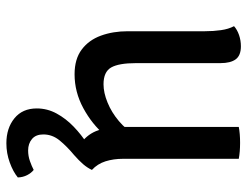

<svg xmlns="http://www.w3.org/2000/svg" viewBox="-105 -435 757 587"><g transform="rotate(90 273.5 -141.5)"><path d="M465.5 -139.5Q465.5 -110 473.2 -85.5Q481 -61 499.5 -44L422.5 -7.5Q394 -25.5 381 -56.2Q368 -87 368 -123V-493Q388 -497 416.5 -497Q444.5 -497 465.5 -493ZM75.5 -389.5Q75.5 -415.5 72.2 -438.5Q69 -461.5 60 -478.5Q70.5 -488 87 -493.8Q103.5 -499.5 121.5 -499.5Q149.5 -499.5 161.2 -483.8Q173 -468 173 -437V-178.5Q173 -126.5 186.2 -103Q199.5 -79.5 237.5 -79.5Q263.5 -79.5 293.5 -91.8Q323.5 -104 350.2 -126.5Q377 -149 393 -178.5V-83.5Q360 -44.5 310.8 -17.8Q261.5 9 207 9Q160.5 9 131.5 -12.8Q102.5 -34.5 89 -71.5Q75.5 -108.5 75.5 -153.5ZM499.5 134Q509 141.5 515.5 154.2Q522 167 522.5 182.5Q505 197 476.8 207.2Q448.5 217.5 418 217.5Q372 217.5 341.8 193Q311.5 168.5 311.5 124.5Q311.5 92.5 327 64Q342.5 35.5 367.2 11.8Q392 -12 419.5 -29.5L499.5 -44Q493 -30 481.8 -17Q470.5 -4 454 10.5Q428 32 409.5 54.5Q391 77 391 104.5Q391 127.5 405 139.2Q419 151 440 151Q457 151 472.5 145.5Q488 140 499.5 134Z"/></g></svg>

Font: Signika Negative
Style: Regular
Weight: 400
Designer: Anna Giedry
Foundry: Anna Giedry
Version: Version 2.001